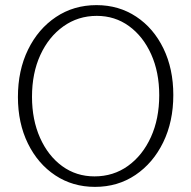

<svg xmlns="http://www.w3.org/2000/svg" viewBox="-20 -716 747 750"><path d="M351 14Q264 14 196 -31Q128 -76 89 -155.5Q50 -235 50 -337Q50 -441 89.5 -522Q129 -603 198.5 -649.5Q268 -696 357 -696Q444 -696 512 -651Q580 -606 618.5 -526.5Q657 -447 657 -345Q657 -241 617.5 -160Q578 -79 509 -32.5Q440 14 351 14ZM349 -27Q423 -27 480 -68Q537 -109 569.5 -180.5Q602 -252 602 -344Q602 -434 570.5 -504Q539 -574 484 -614Q429 -654 358 -654Q285 -654 227.5 -613Q170 -572 137.5 -501Q105 -430 105 -338Q105 -248 136.5 -177.5Q168 -107 223 -67Q278 -27 349 -27Z"/></svg>

Font: Catamaran Thin Thin
Style: Regular
Weight: 250
Version: Version 2.000